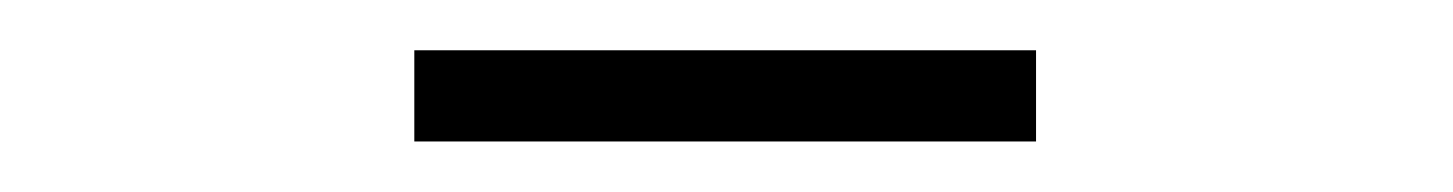

<svg xmlns="http://www.w3.org/2000/svg" viewBox="-20 -662 575 76"><path d="M144 -606V-642.1H390.1V-606Z"/></svg>

Font: SourceSansPro-Light
Style: Regular
Weight: 300
Designer: Paul D. Hunt
Foundry: Adobe Systems Incorporated
Version: Version 2.020;PS 2.0;hotconv 1.0.86;makeotf.lib2.5.63406